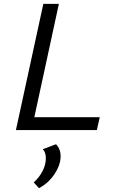

<svg xmlns="http://www.w3.org/2000/svg" viewBox="-20 -678 596 1001"><path d="M500 -67 485 0H63L206 -658H287L159 -67ZM156 273Q184 248 201.5 214.5Q219 181 219 147Q219 115 203 100L272 74Q296 98 296 137Q296 181 264.5 229Q233 277 183 303Z"/></svg>

Font: Ysabeau Medium
Style: Italic
Weight: 500
Italic angle: -12°
Designer: Christian Thalmann (Catharsis Fonts)
Version: Version 0.003